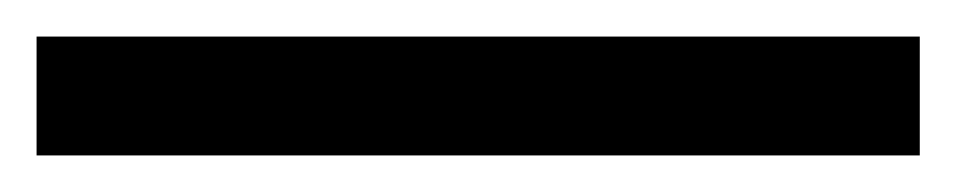

<svg xmlns="http://www.w3.org/2000/svg" viewBox="-23 -845 523 105"><path d="M480 -760V-825H-3V-760Z"/></svg>

Font: Noto Sans Thai Looped SemiCondensed
Style: Regular
Weight: 400
Width: 4
Designer: Sasikarn Vongin, Ben Mitchell
Foundry: The Fontpad Ltd
Version: Version 1.001